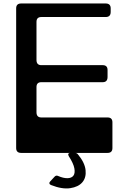

<svg xmlns="http://www.w3.org/2000/svg" viewBox="-20 -880 740 1105"><path d="M599 -204Q627 -204 627 -176V-28Q627 0 599 0H411Q423 0 429 9Q468 56 472.5 99Q477 142 454 169Q431 196 384 203Q337 210 274 185Q266 182 264.5 176Q263 170 269 164L294 137Q303 127 315 133Q345 146 368.5 145.5Q392 145 402.5 131Q413 117 408 89Q403 61 376 19Q371 11 373.5 5.5Q376 0 385 0H102Q73 0 73 -28V-832Q73 -860 102 -860H588Q617 -860 617 -832V-811Q617 -782 588 -782H218Q190 -782 190 -754V-535Q190 -505 218 -505H571Q599 -505 599 -477V-437Q599 -407 571 -407H218Q190 -407 190 -379V-234Q190 -204 218 -204Z"/></svg>

Font: OpenDyslexic 3
Style: Regular
Weight: 400
Designer: Abelardo Gonzalez
Version: Version 1.000;PS 001.001;hotconv 1.0.56